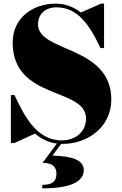

<svg xmlns="http://www.w3.org/2000/svg" viewBox="-20 -780 674 1060"><path d="M58.5 10 173.5 -42.5C207 -13.5 246.5 6.5 294 12.5L215 119C250 119 291.5 127.5 291.5 180C291.5 219 272.5 240.5 213.5 240.5V260C394 260 442.5 210 442.5 160C442.5 104 381 82 269.5 79L317.5 14.5C320 14.5 322.5 14.5 325 14.5C466 14.5 594.5 -80 594.5 -230C594.5 -530 190 -489.5 190 -645C190 -701.5 228.5 -739.5 292 -739.5C408 -739.5 474.5 -643.5 534.5 -514.5H554.5V-760H538L426.5 -711C386.5 -742 340 -760 287 -760C166 -760 50 -685 50 -545C50 -225 455 -300 455 -125C455 -58.5 403.5 -5 320 -5C179 -5 112 -146 60 -255H40V10Z"/></svg>

Font: Bodoni* 11pt Fatface
Style: Regular
Weight: 900
Version: Version 2.3